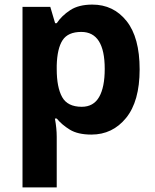

<svg xmlns="http://www.w3.org/2000/svg" viewBox="-20 -576 673 836"><path d="M382 -556Q474 -556 531 -484.5Q588 -413 588 -274Q588 -135 529 -62.5Q470 10 378 10Q319 10 284 -11.5Q249 -33 227 -60H219Q227 -18 227 20V240H78V-546H199L220 -475H227Q249 -508 286 -532Q323 -556 382 -556ZM334 -437Q276 -437 252.5 -401Q229 -365 227 -291V-275Q227 -196 250.5 -153.5Q274 -111 336 -111Q387 -111 411.5 -153.5Q436 -196 436 -276Q436 -437 334 -437Z"/></svg>

Font: Noto Sans Tamil
Style: Bold
Weight: 700
Designer: Jelle Bosma - Monotype Design Team
Foundry: Monotype Imaging Inc.
Version: Version 2.004; ttfautohint (v1.8.4.7-5d5b)